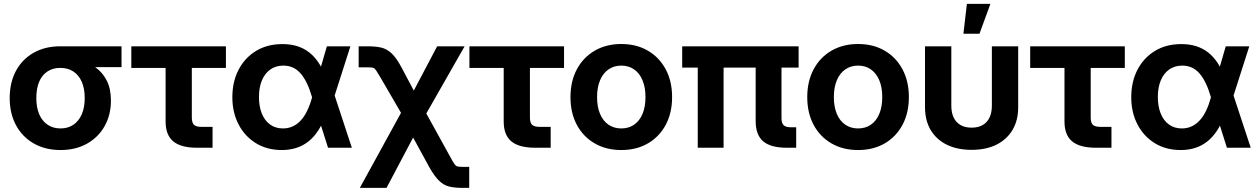

<svg xmlns="http://www.w3.org/2000/svg" viewBox="-20 -751 6404 976"><path d="M287.6 11.7Q210.9 11.7 152.6 -21.2Q94.2 -54.2 61.8 -113.8Q29.3 -173.3 29.3 -252.4Q29.3 -332 61.3 -391.1Q93.3 -450.2 151.1 -482.9Q209 -515.6 285.6 -515.6H597.7V-409.7H387.2L285.6 -405.8Q249 -405.8 221.4 -387.9Q193.8 -370.1 179.2 -335.7Q164.6 -301.3 164.6 -252.4Q164.6 -204.1 179.7 -169.4Q194.8 -134.8 222.7 -116.5Q250.5 -98.1 287.6 -98.1Q325.2 -98.1 352.8 -116.7Q380.4 -135.3 395.5 -169.7Q410.6 -204.1 410.6 -252.4Q410.6 -301.3 395.5 -335.4Q380.4 -369.6 352.8 -387.7Q325.2 -405.8 287.6 -405.8V-456.5Q338.9 -456.5 385 -444.8Q431.2 -433.1 466.8 -407.5Q502.4 -381.8 523.2 -340.3Q543.9 -298.8 543.9 -239.7Q543.9 -167 512 -110.1Q480 -53.2 422.4 -20.8Q364.7 11.7 287.6 11.7Z M981.4 0Q899.4 0 860.6 -32.5Q821.8 -64.9 821.8 -133.3V-405.8H647.5V-515.6H1128.4V-405.8H955.1V-153.8Q955.1 -127 966.1 -116.5Q977.1 -106 1006.3 -106Q1020.5 -106 1033.7 -106Q1046.9 -106 1060.5 -106V0Q1041 0 1021.2 0Q1001.5 0 981.4 0Z M1412.6 11.7Q1337.4 11.7 1280.8 -23.2Q1224.1 -58.1 1192.6 -118.9Q1161.1 -179.7 1161.1 -256.8Q1161.1 -335.4 1192.6 -396.2Q1224.1 -457 1281.2 -491.9Q1338.4 -526.9 1416 -526.9Q1458 -526.9 1492.2 -515.9Q1526.4 -504.9 1553 -483.6Q1579.6 -462.4 1599.9 -431.6Q1620.1 -400.9 1634.3 -360.8H1661.1L1678.7 -272.9L1768.6 0H1647.5L1565.4 -259.3Q1554.2 -298.3 1539.8 -328.1Q1525.4 -357.9 1508.1 -377.7Q1490.7 -397.5 1469 -407.5Q1447.3 -417.5 1420.4 -417.5Q1381.8 -417.5 1354 -397.7Q1326.2 -377.9 1311.3 -342.3Q1296.4 -306.6 1296.4 -258.3Q1296.4 -209.5 1311 -173.6Q1325.7 -137.7 1353 -117.9Q1380.4 -98.1 1418.5 -98.1Q1445.8 -98.1 1468.8 -108.9Q1491.7 -119.6 1510 -139.9Q1528.3 -160.2 1542.2 -189.5Q1556.2 -218.8 1566.4 -256.3L1641.6 -515.6H1761.2L1678.2 -256.3L1659.2 -157.7H1632.3Q1616.7 -116.2 1595.7 -84.7Q1574.7 -53.2 1547.6 -31.7Q1520.5 -10.3 1486.8 0.7Q1453.1 11.7 1412.6 11.7Z M1809.1 204.1 2050.8 -236.3H2112.8L2267.6 44.4Q2281.7 70.8 2289.3 81.8Q2296.9 92.8 2305.2 95Q2313.5 97.2 2330.6 97.2H2365.2V204.1H2330.6Q2292.5 204.1 2264.4 197.5Q2236.3 190.9 2212.2 168Q2188 145 2161.1 96.7L2080.1 -51.8L1944.8 204.1ZM2049.8 -123.5 1915 -355.5Q1899.4 -381.8 1892.1 -392.8Q1884.8 -403.8 1877 -406.2Q1869.1 -408.7 1851.6 -408.7H1803.2V-515.6H1851.6Q1890.6 -515.6 1918.9 -508.8Q1947.3 -502 1971.4 -479Q1995.6 -456.1 2021 -408.2L2083.5 -290.5L2202.1 -515.6H2341.8L2118.2 -123.5Z M2700.2 0Q2618.2 0 2579.3 -32.5Q2540.5 -64.9 2540.5 -133.3V-405.8H2366.2V-515.6H2847.2V-405.8H2673.8V-153.8Q2673.8 -127 2684.8 -116.5Q2695.8 -106 2725.1 -106Q2739.3 -106 2752.4 -106Q2765.6 -106 2779.3 -106V0Q2759.8 0 2740 0Q2720.2 0 2700.2 0Z M3138.2 11.7Q3061.5 11.7 3003.2 -22Q2944.8 -55.7 2912.4 -116.2Q2879.9 -176.8 2879.9 -257.3Q2879.9 -337.9 2912.4 -398.7Q2944.8 -459.5 3003.2 -493.4Q3061.5 -527.3 3138.2 -527.3Q3215.3 -527.3 3273.4 -493.4Q3331.5 -459.5 3364 -398.7Q3396.5 -337.9 3396.5 -257.3Q3396.5 -176.8 3364 -116.2Q3331.5 -55.7 3273.4 -22Q3215.3 11.7 3138.2 11.7ZM3138.2 -98.1Q3175.8 -98.1 3203.4 -117.2Q3231 -136.2 3246.1 -172.1Q3261.2 -208 3261.2 -257.3Q3261.2 -307.1 3246.1 -343Q3231 -378.9 3203.4 -398.2Q3175.8 -417.5 3138.2 -417.5Q3101.1 -417.5 3073.2 -398.2Q3045.4 -378.9 3030.3 -343Q3015.1 -307.1 3015.1 -257.3Q3015.1 -207.5 3030.3 -171.9Q3045.4 -136.2 3073.2 -117.2Q3101.1 -98.1 3138.2 -98.1Z M3980 0Q3897.5 0 3859.4 -32.7Q3821.3 -65.4 3821.3 -135.7V-487.3H3952.6V-148.9Q3952.6 -125 3963.6 -114.5Q3974.6 -104 4000 -104Q4006.3 -104 4014.2 -104Q4022 -104 4027.3 -104V0Q4016.6 0 4003.7 0Q3990.7 0 3980 0ZM3526.9 0V-487.3H3658.2V0ZM3447.8 -407.2V-515.6H4039.6V-407.2Z M4341.8 11.7Q4265.1 11.7 4206.8 -22Q4148.4 -55.7 4116 -116.2Q4083.5 -176.8 4083.5 -257.3Q4083.5 -337.9 4116 -398.7Q4148.4 -459.5 4206.8 -493.4Q4265.1 -527.3 4341.8 -527.3Q4418.9 -527.3 4477.1 -493.4Q4535.2 -459.5 4567.6 -398.7Q4600.1 -337.9 4600.1 -257.3Q4600.1 -176.8 4567.6 -116.2Q4535.2 -55.7 4477.1 -22Q4418.9 11.7 4341.8 11.7ZM4341.8 -98.1Q4379.4 -98.1 4407 -117.2Q4434.6 -136.2 4449.7 -172.1Q4464.8 -208 4464.8 -257.3Q4464.8 -307.1 4449.7 -343Q4434.6 -378.9 4407 -398.2Q4379.4 -417.5 4341.8 -417.5Q4304.7 -417.5 4276.9 -398.2Q4249 -378.9 4233.9 -343Q4218.8 -307.1 4218.8 -257.3Q4218.8 -207.5 4233.9 -171.9Q4249 -136.2 4276.9 -117.2Q4304.7 -98.1 4341.8 -98.1Z M4918.9 10.7Q4845.7 10.7 4792.5 -15.6Q4739.3 -42 4710.7 -90.6Q4682.1 -139.2 4682.1 -205.6V-515.6H4815.9V-213.4Q4815.9 -178.2 4827.9 -153.3Q4839.8 -128.4 4863 -115.2Q4886.2 -102.1 4918.9 -102.1Q4952.1 -102.1 4975.1 -115.2Q4998 -128.4 5010 -153.3Q5022 -178.2 5022 -213.4V-515.6H5155.8V-205.6Q5155.8 -139.2 5127 -90.6Q5098.1 -42 5045.4 -15.6Q4992.7 10.7 4918.9 10.7ZM4877.4 -579.6 4895 -731.4H5014.6L4959 -579.6Z M5550.8 0Q5468.8 0 5429.9 -32.5Q5391.1 -64.9 5391.1 -133.3V-405.8H5216.8V-515.6H5697.8V-405.8H5524.4V-153.8Q5524.4 -127 5535.4 -116.5Q5546.4 -106 5575.7 -106Q5589.8 -106 5603 -106Q5616.2 -106 5629.9 -106V0Q5610.4 0 5590.6 0Q5570.8 0 5550.8 0Z M5981.9 11.7Q5906.7 11.7 5850.1 -23.2Q5793.5 -58.1 5762 -118.9Q5730.5 -179.7 5730.5 -256.8Q5730.5 -335.4 5762 -396.2Q5793.5 -457 5850.6 -491.9Q5907.7 -526.9 5985.4 -526.9Q6027.3 -526.9 6061.5 -515.9Q6095.7 -504.9 6122.3 -483.6Q6148.9 -462.4 6169.2 -431.6Q6189.5 -400.9 6203.6 -360.8H6230.5L6248 -272.9L6337.9 0H6216.8L6134.8 -259.3Q6123.5 -298.3 6109.1 -328.1Q6094.7 -357.9 6077.4 -377.7Q6060.1 -397.5 6038.3 -407.5Q6016.6 -417.5 5989.7 -417.5Q5951.2 -417.5 5923.3 -397.7Q5895.5 -377.9 5880.6 -342.3Q5865.7 -306.6 5865.7 -258.3Q5865.7 -209.5 5880.4 -173.6Q5895 -137.7 5922.4 -117.9Q5949.7 -98.1 5987.8 -98.1Q6015.1 -98.1 6038.1 -108.9Q6061 -119.6 6079.3 -139.9Q6097.7 -160.2 6111.6 -189.5Q6125.5 -218.8 6135.7 -256.3L6210.9 -515.6H6330.6L6247.6 -256.3L6228.5 -157.7H6201.7Q6186 -116.2 6165 -84.7Q6144 -53.2 6116.9 -31.7Q6089.8 -10.3 6056.2 0.7Q6022.5 11.7 5981.9 11.7Z"/></svg>

Font: Inter Cardless Display
Style: Bold
Weight: 700
Designer: Rasmus Andersson
Foundry: rsms
Version: Version 4.001;git-9221beed3